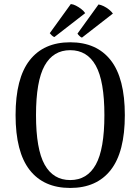

<svg xmlns="http://www.w3.org/2000/svg" viewBox="-20 -916 694 949"><path d="M327 13Q196 13 126.5 -76Q57 -165 57 -347Q57 -529 126.5 -618Q196 -707 327 -707Q458 -707 527.5 -618Q597 -529 597 -347Q597 -165 527.5 -76Q458 13 327 13ZM327 -26Q411 -26 453.5 -102.5Q496 -179 496 -347Q496 -515 453.5 -591.5Q411 -668 327 -668Q243 -668 200.5 -591.5Q158 -515 158 -347Q158 -179 200.5 -102.5Q243 -26 327 -26ZM401 -851 249 -733Q243 -734 235.5 -741.5Q228 -749 226 -752L330 -896Q342 -895 355.5 -888Q369 -881 381.5 -871.5Q394 -862 401 -851ZM538 -849 385 -730Q379 -732 372 -739Q365 -746 363 -750L467 -894Q479 -892 492.5 -885.5Q506 -879 518.5 -869Q531 -859 538 -849Z"/></svg>

Font: Arima Medium
Style: Regular
Weight: 500
Designer: Joana Correia and Natanael Gama
Foundry: NDISCOVER
Version: Version 1.101;gftools[0.9.23]